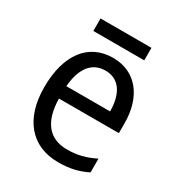

<svg xmlns="http://www.w3.org/2000/svg" viewBox="-165 -786 840 905"><g transform="rotate(30 255.0 -333.5)"><path d="M396 -677H119V-609H396ZM264 -546C132 -546 51 -443 51 -264C51 -94 137 10 284 10C347 10 392 -1 441 -25V-100C391 -75 347 -63 290 -63C193 -63 140 -127 138 -252H464V-306C464 -447 391 -546 264 -546ZM263 -476C342 -476 377 -409 377 -320H139C147 -421 190 -476 263 -476Z"/></g></svg>

Font: Noto Sans Devanagari SemiCondensed
Style: Regular
Weight: 400
Width: 4
Designer: Jelle Bosma - Monotype Design Team
Foundry: Monotype Imaging Inc.
Version: Version 2.004